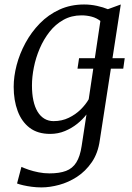

<svg xmlns="http://www.w3.org/2000/svg" viewBox="-20 -587 588 856"><path d="M325.5 -281 332.5 -327.5H536L529.5 -281ZM425 38Q417 96 389.2 136.2Q361.5 176.5 323.5 201.2Q285.5 226 243.8 237.2Q202 248.5 165 248.5Q143.5 248.5 122.2 245.8Q101 243 83.5 239Q66 235 56 231L75.5 157Q88.5 163 108.2 169.8Q128 176.5 151.8 181.2Q175.5 186 200.5 186Q245 186 274.2 175Q303.5 164 320.2 137.2Q337 110.5 344 64L365.5 -76.5Q349 -55 324.5 -35.2Q300 -15.5 269.5 -2.8Q239 10 203.5 10Q148 10 112.2 -17.2Q76.5 -44.5 58.8 -92Q41 -139.5 41 -200Q41 -246 54.2 -296.8Q67.5 -347.5 93.5 -395.5Q119.5 -443.5 157.5 -482.5Q195.5 -521.5 245 -544.2Q294.5 -567 355 -567Q384 -567 412.5 -560.8Q441 -554.5 461 -546L518.5 -567ZM427.5 -493.5Q410.5 -507 388.5 -512.8Q366.5 -518.5 343.5 -518.5Q298.5 -518.5 262.8 -498.5Q227 -478.5 200.8 -445Q174.5 -411.5 157 -370.5Q139.5 -329.5 131 -286.8Q122.5 -244 122.5 -206Q122.5 -168.5 128.8 -139.2Q135 -110 147.5 -89.2Q160 -68.5 178 -57.8Q196 -47 219 -47Q256 -47 286.5 -61.8Q317 -76.5 339.8 -99Q362.5 -121.5 375.5 -144.5Z"/></svg>

Font: Merriweather 20pt Light
Style: Italic
Weight: 300
Italic angle: -7.8°
Version: Version 2.101